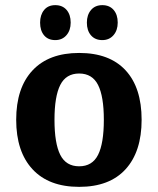

<svg xmlns="http://www.w3.org/2000/svg" viewBox="-20 -713 615 747"><path d="M43 -247Q43 -371 106.5 -439Q170 -507 288 -507Q406 -507 468.5 -439.5Q531 -372 531 -247Q531 -123 468.5 -54.5Q406 14 288 14Q170 14 106.5 -54.5Q43 -123 43 -247ZM384 -247Q384 -338 361.5 -382.5Q339 -427 288 -427Q237 -427 214.5 -382.5Q192 -338 192 -247Q192 -155 214.5 -110.5Q237 -66 288 -66Q339 -66 361.5 -110.5Q384 -155 384 -247ZM318 -625Q318 -655 334 -674Q350 -693 378 -693Q406 -693 422 -674.5Q438 -656 438 -625Q438 -595 421.5 -576Q405 -557 378 -557Q350 -557 334 -575.5Q318 -594 318 -625ZM136 -625Q136 -655 151.5 -674Q167 -693 195 -693Q223 -693 239 -674.5Q255 -656 255 -625Q255 -595 238.5 -576Q222 -557 195 -557Q167 -557 151.5 -575.5Q136 -594 136 -625Z"/></svg>

Font: Andada Pro ExtraBold
Style: Regular
Weight: 800
Designer: Carolina Giovagnoli
Foundry: Huerta Tipografica
Version: Version 3.005; ttfautohint (v1.8.4)